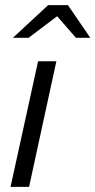

<svg xmlns="http://www.w3.org/2000/svg" viewBox="-20 -726 371 746"><path d="M21 0 128 -488H199L93 0ZM30 -579 167 -706H244L331 -579H275L202 -663L91 -579Z"/></svg>

Font: Red Hat Text VF
Style: Italic
Weight: 400
Italic angle: -12°
Designer: Pentagram, MCKL
Foundry: Pentagram, MCKL
Version: Version 1.023